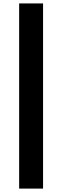

<svg xmlns="http://www.w3.org/2000/svg" viewBox="-20 -938 362 1121"><path d="M91.8 163.1V-918H231.4V163.1Z"/></svg>

Font: Gothic A1 ExtraBold
Style: Regular
Weight: 800
Designer: HanYang I&C Co.,Ltd.
Foundry: HanYang I&C Co.,Ltd.
Version: Version 2.50